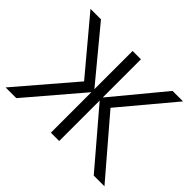

<svg xmlns="http://www.w3.org/2000/svg" viewBox="-152 -958 1196 1196"><g transform="rotate(45 445.5 -360.0)"><path d="M104.3 0H10L329 -372.3L37.7 -720H130L408.7 -383.3V-720H482V-383.3L760.7 -720H853L561.7 -372.3L880.7 0H786.3L482 -356.7V0H408.7V-356.7Z"/></g></svg>

Font: Manrope Variable Light
Style: Regular
Weight: 200
Designer: Mikhail Sharanda
Foundry: Mikhail Sharanda
Version: Version 4.505